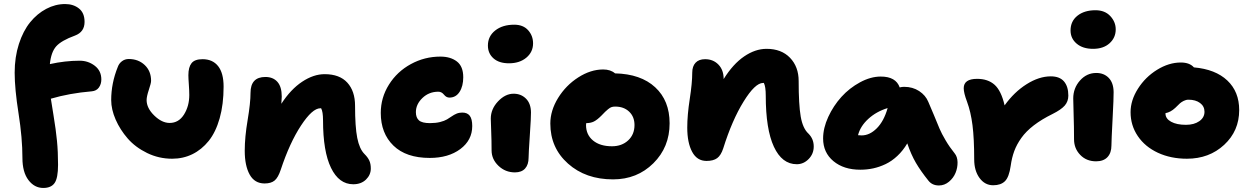

<svg xmlns="http://www.w3.org/2000/svg" viewBox="-20 -825 6124 940"><path d="M191.9 95.2Q148.4 95.2 119.1 56.4Q89.8 17.6 89.8 -51.8Q89.8 -148.9 70.8 -269.5Q51.8 -390.1 51.8 -469.2Q51.8 -545.4 72.5 -609.6Q93.3 -673.8 127.7 -716.1Q162.1 -758.3 206.5 -781.7Q251 -805.2 298.8 -805.2Q339.4 -805.2 366.7 -783.4Q394 -761.7 394 -717.8Q394 -668.5 347.2 -650.9Q280.3 -626.5 255.1 -598.1Q230 -569.8 224.1 -511.2Q299.3 -527.8 370.1 -527.8Q411.6 -527.8 443.8 -503.2Q476.1 -478.5 476.1 -436Q476.1 -413.1 464.1 -396.5Q452.1 -379.9 429.2 -377.9Q320.3 -368.7 229 -341.8Q230 -333.5 241.9 -261Q253.9 -188.5 259 -135Q264.2 -81.5 264.2 -18.1Q264.2 46.9 247.3 71Q230.5 95.2 191.9 95.2Z M822.8 -47.9Q757.8 -47.9 700.2 -75.9Q642.6 -104 605.2 -147Q567.9 -189.9 546.1 -239.7Q524.4 -289.6 524.4 -335Q524.4 -417.5 556.6 -497.1Q562.5 -514.2 576.9 -525.1Q591.3 -536.1 610.4 -536.1Q657.2 -536.1 688.5 -506.6Q719.7 -477.1 719.7 -429.2Q719.7 -418 708.7 -385.3Q697.8 -352.5 697.8 -335Q697.8 -295.9 735.1 -259.5Q772.5 -223.1 810.5 -223.1Q855 -223.1 880.9 -264.4Q906.7 -305.7 906.7 -359.9Q906.7 -380.9 904.5 -411.4Q902.3 -441.9 902.3 -457Q902.3 -496.1 917.7 -515.6Q933.1 -535.2 971.7 -535.2Q1021 -535.2 1047.9 -501.2Q1074.7 -467.3 1074.7 -400.9Q1074.7 -314 1055.4 -245.8Q1036.1 -177.7 1001.7 -135Q967.3 -92.3 921.9 -70.1Q876.5 -47.9 822.8 -47.9Z M1709.5 77.1Q1639.6 77.1 1600.6 -3.2Q1561.5 -83.5 1561.5 -235.8Q1561.5 -278.3 1552.2 -294.9H1548.3Q1509.3 -294.9 1453.9 -210.7Q1398.4 -126.5 1354.5 5.9Q1341.8 44.4 1324.5 58.8Q1307.1 73.2 1275.4 73.2Q1226.6 73.2 1202.4 29.8Q1178.2 -13.7 1178.2 -86.9Q1178.2 -153.8 1192.4 -237.5Q1206.5 -321.3 1206.5 -370.1Q1206.5 -448.2 1279.3 -448.2Q1316.9 -448.2 1338.1 -424.3Q1359.4 -400.4 1359.4 -352.1Q1359.4 -339.4 1357.4 -316.9Q1403.3 -387.7 1459.2 -424.8Q1515.1 -461.9 1569.3 -461.9Q1642.6 -461.9 1680.4 -420.4Q1718.3 -378.9 1718.3 -307.1Q1718.3 -204.1 1729 -149.9Q1739.7 -95.7 1764.6 -70.8Q1780.8 -54.7 1788.1 -38.8Q1795.4 -22.9 1795.4 0Q1795.4 31.2 1771.7 54.2Q1748 77.1 1709.5 77.1Z M2084 -51.8Q1968.3 -51.8 1906.2 -112.1Q1844.2 -172.4 1844.2 -272Q1844.2 -347.2 1884.3 -410.9Q1924.3 -474.6 1991.5 -511.2Q2058.6 -547.9 2136.2 -547.9Q2186 -547.9 2217 -523.9Q2248 -500 2248 -446.8Q2248 -403.3 2230 -375.2Q2211.9 -347.2 2180.2 -347.2Q2165 -347.2 2153.6 -361.6Q2142.1 -376 2126 -376Q2080.1 -376 2048.1 -345.2Q2016.1 -314.5 2016.1 -275.9Q2016.1 -249 2031.2 -235.6Q2046.4 -222.2 2085 -222.2Q2112.8 -222.2 2134.3 -227.5Q2155.8 -232.9 2168.5 -240.5Q2181.2 -248 2191.9 -255.6Q2202.6 -263.2 2215.3 -268.6Q2228 -273.9 2243.2 -273.9Q2268.1 -273.9 2280 -258.1Q2292 -242.2 2292 -208Q2292 -138.7 2233.6 -95.2Q2175.3 -51.8 2084 -51.8Z M2471.7 -515.1Q2423.3 -515.1 2396 -539.3Q2368.7 -563.5 2368.7 -602.1Q2368.7 -647.5 2404.5 -675.8Q2440.4 -704.1 2497.6 -704.1Q2541.5 -704.1 2565.7 -677Q2589.8 -649.9 2589.8 -612.8Q2589.8 -570.3 2556.9 -542.7Q2523.9 -515.1 2471.7 -515.1ZM2501 19Q2454.1 19 2420.4 -13.2Q2386.7 -45.4 2386.7 -88.9Q2386.7 -137.2 2384.8 -182.6Q2382.8 -228 2382.8 -244.1Q2382.8 -291 2418.2 -328.6Q2453.6 -366.2 2494.6 -366.2Q2530.8 -366.2 2554.9 -342.3Q2579.1 -318.4 2579.6 -274.9Q2580.1 -253.9 2574 -163.6Q2567.9 -73.2 2567.9 -53.2Q2567.9 -19 2550.8 0Q2533.7 19 2501 19Z M2981.4 53.2Q2847.7 53.2 2761 -23.9Q2674.3 -101.1 2674.3 -220.2Q2674.3 -283.7 2712.4 -345.5Q2750.5 -407.2 2811 -446Q2871.6 -484.9 2933.1 -484.9Q2969.2 -484.9 2991.2 -465.8Q3117.2 -462.9 3187.7 -397.7Q3258.3 -332.5 3258.3 -221.2Q3258.3 -104.5 3178.7 -25.6Q3099.1 53.2 2981.4 53.2ZM2849.1 -212.9Q2849.1 -165.5 2883.3 -137.2Q2917.5 -108.9 2976.1 -108.9Q3024.4 -108.9 3055.4 -137.7Q3086.4 -166.5 3086.4 -212.9Q3086.4 -253.4 3060.3 -278.3Q3034.2 -303.2 2992.2 -303.2Q2982.4 -303.2 2974.9 -301Q2967.3 -298.8 2957 -290.3Q2946.8 -281.7 2942.9 -277.8Q2939 -273.9 2924.3 -258.8Q2903.3 -237.8 2887.5 -230Q2871.6 -222.2 2850.1 -222.2Q2849.1 -219.2 2849.1 -212.9Z M3880.9 -21Q3808.6 -21 3768.8 -106.7Q3729 -192.4 3729 -356.9Q3729 -400.9 3719.7 -418.9H3715.8Q3676.8 -418.9 3620.4 -327.6Q3564 -236.3 3521 -99.1Q3509.8 -64.5 3491.2 -50.8Q3472.7 -37.1 3439 -37.1Q3392.6 -37.1 3368.7 -81.5Q3344.7 -126 3344.7 -200.2Q3344.7 -261.7 3356.9 -340.3Q3369.1 -418.9 3369.1 -469.2Q3369.1 -500.5 3385.3 -517.8Q3401.4 -535.2 3432.1 -535.2Q3471.7 -535.2 3497.3 -508.8Q3522.9 -482.4 3522.9 -438Q3568.8 -511.7 3623.3 -548.8Q3677.7 -585.9 3732.9 -585.9Q3805.7 -585.9 3847.9 -542Q3890.1 -498 3890.1 -428.2Q3890.1 -313 3900.1 -254.6Q3910.2 -196.3 3938 -170.9Q3963.9 -145 3963.9 -107.9Q3963.9 -71.8 3939 -46.4Q3914.1 -21 3880.9 -21Z M4191.9 5.9Q4110.8 5.9 4060.3 -36.1Q4009.8 -78.1 4009.8 -147Q4009.8 -197.8 4034.9 -252.4Q4060.1 -307.1 4099.4 -350.6Q4138.7 -394 4190.7 -422.1Q4242.7 -450.2 4292 -450.2Q4366.2 -450.2 4384.8 -397Q4395 -399.9 4406.7 -399.9Q4448.2 -399.9 4480 -379.2Q4511.7 -358.4 4524.9 -326.2Q4536.6 -300.3 4553.2 -259.5Q4569.8 -218.8 4579.8 -195.1Q4589.8 -171.4 4609.4 -138.2Q4628.9 -105 4653.8 -74.2Q4667.5 -57.6 4668 -30.8Q4668.5 -3.9 4658.2 21.2Q4647.9 46.4 4626 64.7Q4604 83 4576.7 83Q4544.4 83 4525.9 60.1Q4487.8 12.7 4464.1 -27.8Q4440.4 -68.4 4421.9 -123Q4400.9 -87.4 4373.5 -61.8Q4346.2 -36.1 4315.9 -21.7Q4285.6 -7.3 4255.1 -0.7Q4224.6 5.9 4191.9 5.9ZM4198.7 -162.1Q4237.8 -162.1 4272.7 -197Q4307.6 -231.9 4325.7 -295.9Q4270 -278.8 4231 -242.9Q4191.9 -207 4180.7 -163.1Q4186.5 -162.1 4198.7 -162.1Z M4842.3 82Q4801.8 82 4775.6 46.4Q4749.5 10.7 4749.5 -44.9Q4749.5 -146.5 4741.2 -211.9Q4732.9 -277.3 4714.4 -327.1Q4698.2 -370.1 4698.2 -393.1Q4698.2 -439 4763.7 -439Q4816.9 -439 4849.4 -409.9Q4881.8 -380.9 4898.4 -309.1Q4945.3 -374.5 5006.1 -412.8Q5066.9 -451.2 5124.5 -451.2Q5168 -451.2 5189.2 -426.3Q5210.4 -401.4 5210.4 -356.9Q5210.4 -328.6 5192.9 -308.3Q5175.3 -288.1 5133.3 -267.1Q5079.6 -240.7 5041.5 -211.4Q5003.4 -182.1 4980.5 -149.9Q4957.5 -117.7 4945.6 -85.2Q4933.6 -52.7 4928.2 -13.2Q4920.4 42 4900.1 62Q4879.9 82 4842.3 82Z M5331.5 -585.9Q5281.2 -585.9 5251.2 -611.3Q5221.2 -636.7 5221.2 -675.8Q5221.2 -721.2 5254.9 -748Q5288.6 -774.9 5343.3 -774.9Q5389.2 -774.9 5415.8 -746.3Q5442.4 -717.8 5442.4 -681.2Q5442.4 -640.6 5412.4 -613.3Q5382.3 -585.9 5331.5 -585.9ZM5346.2 -35.2Q5298.8 -35.2 5268.6 -66.7Q5238.3 -98.1 5238.3 -143.1Q5238.3 -205.1 5236.3 -263.2Q5234.4 -321.3 5234.4 -342.8Q5234.4 -393.6 5267.3 -430.7Q5300.3 -467.8 5347.2 -467.8Q5384.8 -467.8 5408.2 -443.6Q5431.6 -419.4 5432.1 -374Q5432.6 -348.1 5427 -242.4Q5421.4 -136.7 5421.4 -112.8Q5421.4 -76.7 5402.1 -55.9Q5382.8 -35.2 5346.2 -35.2Z M5791 -47.9Q5711.9 -47.9 5648.9 -77.1Q5585.9 -106.4 5550.5 -158.7Q5515.1 -210.9 5515.1 -275.9Q5515.1 -334 5551.3 -390.9Q5587.4 -447.8 5645 -483.4Q5702.6 -519 5761.2 -519Q5804.2 -519 5825.2 -495.1Q5930.7 -485.8 5988.8 -430.9Q6046.9 -376 6046.9 -286.1Q6046.9 -184.1 5973.4 -116Q5899.9 -47.9 5791 -47.9ZM5686 -269Q5686 -244.1 5713.4 -229Q5740.7 -213.9 5786.1 -213.9Q5826.2 -213.9 5851.6 -231.7Q5877 -249.5 5877 -277.8Q5877 -304.7 5855.2 -320.8Q5833.5 -336.9 5798.8 -336.9Q5786.6 -336.9 5775.1 -331.1Q5763.7 -325.2 5756.8 -319.1Q5750 -313 5733.9 -296.9Q5710.9 -275.4 5686 -271Z"/></svg>

Font: Shantell Sans Irregular Bouncy
Style: Regular
Weight: 800
Designer: Stephen Nixon, Anya Danilova, Shantell Martin
Foundry: Arrow Type
Version: Version 1.006;[9816181b4]